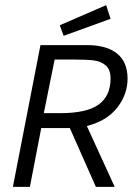

<svg xmlns="http://www.w3.org/2000/svg" viewBox="-20 -725 535 745"><path d="M30 0ZM140 -228 96 0H30L137 -550H318Q394 -550 434.5 -517Q475 -484 475 -420Q475 -359 435 -307.5Q395 -256 317 -236L425 0H352L251 -228ZM409 -420Q409 -455 390.5 -471Q372 -487 344.5 -490.5Q317 -494 266 -494H192L150 -286H215Q317 -286 363 -319.5Q409 -353 409 -420ZM227 -586 212 -627 392 -705 409 -652Z"/></svg>

Font: Cambay Devanagari
Style: Italic
Weight: 400
Italic angle: -11°
Designer: Pooja Saxena
Foundry: Pooja Saxena
Version: Version 1.018;PS 001.018;hotconv 1.0.70;makeotf.lib2.5.58329